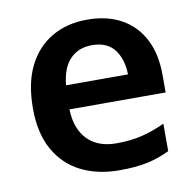

<svg xmlns="http://www.w3.org/2000/svg" viewBox="-68 -622 717 702"><g transform="rotate(-10 291.0 -271.5)"><path d="M299 -553Q373 -553 426 -523.5Q479 -494 507.5 -439Q536 -384 536 -307V-241H179Q181 -169 219.5 -129Q258 -89 327 -89Q379 -89 421 -99Q463 -109 508 -130V-28Q467 -8 424 1Q381 10 321 10Q241 10 179.5 -20.5Q118 -51 83 -113Q48 -175 48 -267Q48 -361 79.5 -424Q111 -487 167.5 -520Q224 -553 299 -553ZM300 -458Q250 -458 219 -426Q188 -394 182 -330H412Q411 -386 384 -422Q357 -458 300 -458Z"/></g></svg>

Font: Noto Sans Adlam SemiBold
Style: Regular
Weight: 600
Version: Version 3.001